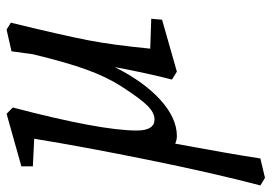

<svg xmlns="http://www.w3.org/2000/svg" viewBox="-156 -407 826 584"><g transform="rotate(-90 257.0 -115.0)"><path d="M112 5Q81 172 67 264L8 278L-15 264Q23 119 63 -78.5Q103 -276 127 -424L43 -428V-463L203 -508L222 -489Q152 -222 152 -112Q152 -58 186 -58Q206 -58 227.5 -79.5Q249 -101 285 -157Q315 -203 337.5 -265.5Q360 -328 384 -428L393 -493L459 -508L480 -495Q441 -335 426.5 -259.5Q412 -184 401 -71L492 -68L489 -35L331 10L307 -5Q326 -78 345 -179Q301 -91 245.5 -40.5Q190 10 135 10Q124 10 112 5Z"/></g></svg>

Font: Andada Pro
Style: Italic
Weight: 400
Italic angle: -7°
Designer: Carolina Giovagnoli
Foundry: Huerta Tipografica
Version: Version 3.005; ttfautohint (v1.8.4)